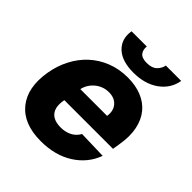

<svg xmlns="http://www.w3.org/2000/svg" viewBox="-205 -871 1013 1013"><g transform="rotate(45 301.5 -364.5)"><path d="M34.1 -270.6Q44.4 -331.3 71.2 -383Q98 -434.7 138.8 -472.3Q179.7 -509.9 233.5 -531.2Q287.3 -552.6 351.6 -552.6Q409.4 -552.6 454.9 -534.3Q500.4 -516 529.5 -480.6Q558.6 -445.3 569.4 -393.3Q580.3 -341.3 568.9 -274.1L562.1 -230.8H198.9L197.8 -224.4Q188.9 -171.2 212 -143.1Q235.1 -115.1 287.3 -115.1Q321.7 -115.1 349.1 -129.1Q376.4 -143.1 391.3 -170.8L549.7 -166.2Q520.6 -85.9 446 -38Q371.1 10.3 263.1 10.3Q134.9 10.3 73.5 -65Q12.4 -140.3 34.1 -270.6ZM192.8 -738.6H306.5Q302.9 -714.8 315.7 -696Q329.2 -676.8 367.5 -676.8Q405.9 -676.8 425.1 -695.7Q444.2 -714.5 448.5 -738.6H563.2Q551.8 -671.9 495.4 -631.4Q438.6 -590.9 353.7 -590.9Q267.8 -590.9 225.1 -631.4Q181.8 -672.6 192.8 -738.6ZM217.3 -331.7H416.9Q423.7 -373.6 400.9 -400.6Q378.2 -427.2 335.6 -427.2Q314.3 -427.2 294.9 -420.1Q275.6 -413 259.8 -400.2Q244 -387.4 233 -370Q221.9 -352.6 217.3 -331.7Z"/></g></svg>

Font: Inter P Extra Bold
Style: Italic
Weight: 800
Italic angle: 9.39999°
Designer: Rasmus Andersson
Foundry: rsms
Version: Version 3.018;git-588b23468